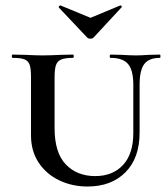

<svg xmlns="http://www.w3.org/2000/svg" viewBox="-20 -667 612 700"><path d="M383 -456Q380 -456 380 -462Q380 -468 383 -468L424 -467Q456 -465 477 -465Q493 -465 523 -467L563 -468Q565 -468 565 -462Q565 -456 563 -456Q523 -456 506 -433.5Q489 -411 489 -358V-184Q489 -91 437.5 -39Q386 13 299 13Q243 13 196 -9.5Q149 -32 121 -74Q93 -116 93 -174V-387Q93 -417 88 -431Q83 -445 69.5 -450.5Q56 -456 26 -456Q23 -456 23 -462Q23 -468 26 -468L73 -467Q111 -465 135 -465Q161 -465 201 -467L246 -468Q249 -468 249 -462Q249 -456 246 -456Q217 -456 203 -450Q189 -444 184 -429.5Q179 -415 179 -385V-200Q179 -110 220 -67.5Q261 -25 327 -25Q391 -25 428.5 -65.5Q466 -106 466 -182V-358Q466 -411 447 -433.5Q428 -456 383 -456ZM195 -639 194 -641Q194 -643 196.5 -645.5Q199 -648 201 -647L310 -602L418 -647H420Q422 -647 423.5 -644.5Q425 -642 423 -640L321 -530Q317 -526 310 -526Q302 -526 298 -530Z"/></svg>

Font: Cormorant SC SemiBold
Style: Regular
Weight: 600
Designer: Christian Thalmann (Catharsis Fonts)
Version: Version 3.000